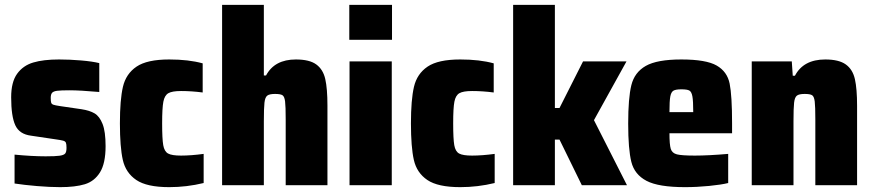

<svg xmlns="http://www.w3.org/2000/svg" viewBox="-20 -763 3596 791"><path d="M40 -7V-126Q112 -119 168 -119Q209 -119 226 -121.5Q243 -124 248.5 -130.5Q254 -137 254 -154Q254 -169 251.5 -175Q249 -181 240 -183.5Q231 -186 209 -189L108 -204Q60 -210 43 -247Q26 -284 26 -362Q26 -425 50.5 -459Q75 -493 117 -505.5Q159 -518 223 -518Q267 -518 314 -514Q361 -510 389 -503V-384Q310 -391 267 -391Q231 -391 215.5 -389Q200 -387 194.5 -380.5Q189 -374 189 -360Q189 -345 191 -339.5Q193 -334 200 -331.5Q207 -329 227 -326L316 -313Q349 -308 369.5 -296Q390 -284 402.5 -252.5Q415 -221 415 -161Q415 -90 392 -53Q369 -16 329.5 -4Q290 8 228 8Q185 8 132 3.5Q79 -1 40 -7Z M474 -255Q474 -352 486.5 -405.5Q499 -459 542.5 -488.5Q586 -518 677 -518Q757 -518 815 -502V-382Q769 -388 726 -388Q689 -388 673.5 -379Q658 -370 653 -344Q648 -318 648 -255Q648 -191 652.5 -165Q657 -139 672.5 -130.5Q688 -122 726 -122Q767 -122 819 -129V-9Q749 8 677 8Q585 8 541.5 -21.5Q498 -51 486 -104Q474 -157 474 -255Z M895 -743H1067V-452H1076Q1111 -518 1199 -518Q1255 -518 1283 -497.5Q1311 -477 1320 -437.5Q1329 -398 1329 -328V0H1157V-271Q1157 -325 1154.5 -345Q1152 -365 1144 -370.5Q1136 -376 1113 -376Q1090 -376 1081 -369Q1072 -362 1069.5 -340Q1067 -318 1067 -263V0H895Z M1419 -599V-743H1595V-599ZM1420 0V-510H1594V0Z M1673 -255Q1673 -352 1685.5 -405.5Q1698 -459 1741.5 -488.5Q1785 -518 1876 -518Q1956 -518 2014 -502V-382Q1968 -388 1925 -388Q1888 -388 1872.5 -379Q1857 -370 1852 -344Q1847 -318 1847 -255Q1847 -191 1851.5 -165Q1856 -139 1871.5 -130.5Q1887 -122 1925 -122Q1966 -122 2018 -129V-9Q1948 8 1876 8Q1784 8 1740.5 -21.5Q1697 -51 1685 -104Q1673 -157 1673 -255Z M2094 0V-743H2266V-318H2285L2382 -510H2561L2427 -268L2563 0H2377L2285 -188H2266V0Z M2996 -214H2738Q2738 -167 2743.5 -149.5Q2749 -132 2769 -127Q2789 -122 2843 -122Q2898 -122 2980 -129V-9Q2952 -2 2901.5 3Q2851 8 2802 8Q2693 8 2643.5 -18Q2594 -44 2581 -96Q2568 -148 2568 -254Q2568 -359 2581 -412Q2594 -465 2640.5 -491.5Q2687 -518 2787 -518Q2889 -518 2932.5 -493Q2976 -468 2986 -418.5Q2996 -369 2996 -254ZM2738 -301H2836Q2836 -347 2832.5 -366Q2829 -385 2820 -390Q2811 -395 2787 -395Q2764 -395 2754.5 -389.5Q2745 -384 2741.5 -365.5Q2738 -347 2738 -301Z M3077 -510H3242L3246 -451H3255Q3290 -518 3380 -518Q3436 -518 3464.5 -497.5Q3493 -477 3502 -437Q3511 -397 3511 -327V0H3339V-271Q3339 -325 3336.5 -345Q3334 -365 3326 -370.5Q3318 -376 3295 -376Q3272 -376 3263 -369Q3254 -362 3251.5 -340Q3249 -318 3249 -263V0H3077Z"/></svg>

Font: Saira Semi Condensed ExtraBold
Style: Regular
Weight: 800
Width: 4
Designer: Hector Gatti with collaboration of the Omnibus-Type team
Foundry: Omnibus-Type
Version: Version 1.001; ttfautohint (v1.8)